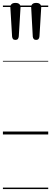

<svg xmlns="http://www.w3.org/2000/svg" viewBox="-20 -923 351 1318"><path d="M86 -649Q74 -649 69 -655.5Q64 -662 63 -672L51 -873Q50 -885 58.5 -894Q67 -903 86 -903Q105 -903 113.5 -894Q122 -885 121 -873L109 -674Q108 -663 103 -656Q98 -649 86 -649ZM228 -649Q217 -649 211.5 -655.5Q206 -662 205 -672L194 -873Q193 -885 201.5 -894Q210 -903 228 -903Q247 -903 255.5 -894Q264 -885 263 -873L251 -674Q250 -663 245 -656Q240 -649 228 -649ZM0 365H311V375H0ZM0 -20H311V0H0ZM0 -505H311V-500H0ZM0 -885H311V-875H0Z"/></svg>

Font: Playwrite GB J Guides
Style: Regular
Weight: 400
Designer: Veronika Burian, José Scaglione
Foundry: TypeTogether
Version: Version 1.003